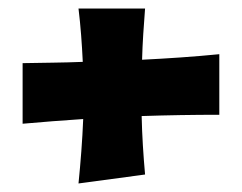

<svg xmlns="http://www.w3.org/2000/svg" viewBox="-20 -583 567 450"><path d="M494 -456C434 -450 373 -446 313 -443C314 -483 317 -523 320 -563H164C169 -522 172 -480 174 -438C127 -436 80 -436 33 -435V-293C80 -297 127 -301 175 -304C173 -254 169 -203 164 -153L320 -174C316 -219 313 -265 312 -311C373 -313 433 -314 494 -314Z"/></svg>

Font: Galindo
Style: Regular
Weight: 400
Designer: Astigmatic (AOETI)
Foundry: Astigmatic (AOETI)
Version: Version 1.000